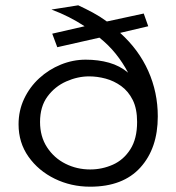

<svg xmlns="http://www.w3.org/2000/svg" viewBox="-20 -692 665 724"><path d="M320 12Q248 12 186.5 -18Q125 -48 87.5 -101Q50 -154 50 -223Q50 -275 71 -319.5Q92 -364 128 -397Q164 -430 209.5 -448.5Q255 -467 303 -467Q351 -467 391.5 -455.5Q432 -444 463 -418Q443 -456 416.5 -489Q390 -522 355 -550L196 -514L177 -565L299 -593Q270 -612 239.5 -627.5Q209 -643 174 -656L275 -672Q303 -659 330 -644.5Q357 -630 383 -611L522 -641L539 -593L433 -568Q503 -505 539 -424.5Q575 -344 575 -253Q575 -133 509.5 -60.5Q444 12 320 12ZM320 -53Q365 -53 405.5 -71Q446 -89 471.5 -129Q497 -169 497 -232Q497 -282 480.5 -315Q464 -348 437 -367.5Q410 -387 378.5 -395.5Q347 -404 316 -404Q273 -404 230 -385Q187 -366 159 -328Q131 -290 131 -232Q131 -177 157.5 -136.5Q184 -96 227 -74.5Q270 -53 320 -53Z"/></svg>

Font: Inconsolata Expanded
Style: Regular
Weight: 400
Width: 7
Monospace: yes
Designer: Raph Levien, Cyreal, Brenton Simpson
Foundry: Raph Levien, Cyreal, Google
Version: Version 3.100; ttfautohint (v1.8.4.7-5d5b)